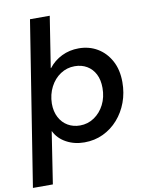

<svg xmlns="http://www.w3.org/2000/svg" viewBox="-106 -802 847 1091"><g transform="rotate(-10 317.0 -256.5)"><path d="M-6 217 144 -730H258L212 -436H214Q244 -475 289 -497Q334 -519 387 -519Q447 -519 494.5 -491Q542 -463 570.5 -411Q599 -359 599 -287Q599 -225 579 -171Q559 -117 522.5 -75.5Q486 -34 436.5 -10.5Q387 13 328 13Q270 13 223.5 -12.5Q177 -38 156 -82H155L109 217ZM320 -86Q365 -86 402 -111Q439 -136 460.5 -178.5Q482 -221 482 -274Q482 -321 465 -354Q448 -387 417.5 -405Q387 -423 347 -423Q302 -423 265 -398.5Q228 -374 206 -331.5Q184 -289 183 -236Q183 -190 201 -156Q219 -122 250 -104Q281 -86 320 -86Z"/></g></svg>

Font: MuseoModerno Thin Medium
Style: Italic
Weight: 500
Italic angle: -9°
Version: Version 1.003